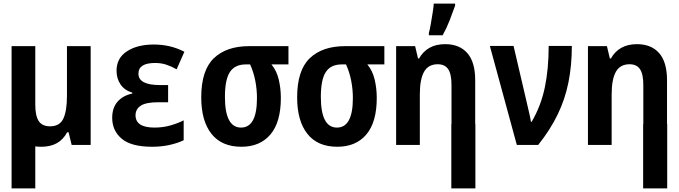

<svg xmlns="http://www.w3.org/2000/svg" viewBox="-20 -801 3750 1061"><path d="M209 10Q191 10 175 8V240H44V-546H175V-222Q175 -161 194 -132Q213 -103 257 -103Q310 -103 330 -145.5Q350 -188 350 -271V-546H481V0H376L359 -70H351Q309 10 209 10Z M821 10Q705 10 652.5 -34.5Q600 -79 600 -150Q600 -205 629.5 -239Q659 -273 711 -284V-289Q668 -302 646 -334.5Q624 -367 624 -410Q624 -480 681.5 -517.5Q739 -555 830 -555Q874 -555 916 -545.5Q958 -536 999 -515L956 -418Q928 -434 899.5 -443.5Q871 -453 837 -453Q745 -453 745 -394Q745 -331 863 -331H909V-236H855Q787 -236 758 -217Q729 -198 729 -164Q729 -96 834 -96Q881 -96 922.5 -108Q964 -120 995 -136V-26Q962 -10 917 0Q872 10 821 10Z M1314 10Q1205 10 1148.5 -61.5Q1092 -133 1092 -263Q1092 -412 1161.5 -479Q1231 -546 1357 -546H1574V-445H1480Q1509 -410 1520.5 -361Q1532 -312 1532 -260Q1532 -126 1474.5 -58Q1417 10 1314 10ZM1312 -96Q1400 -96 1400 -259Q1400 -308 1390.5 -356Q1381 -404 1362 -445H1338Q1278 -445 1250.5 -403Q1223 -361 1223 -266Q1223 -96 1312 -96Z M1844 10Q1735 10 1678.5 -61.5Q1622 -133 1622 -263Q1622 -412 1691.5 -479Q1761 -546 1887 -546H2104V-445H2010Q2039 -410 2050.5 -361Q2062 -312 2062 -260Q2062 -126 2004.5 -58Q1947 10 1844 10ZM1842 -96Q1930 -96 1930 -259Q1930 -308 1920.5 -356Q1911 -404 1892 -445H1868Q1808 -445 1780.5 -403Q1753 -361 1753 -266Q1753 -96 1842 -96Z M2169 0V-546H2274L2290 -478H2296Q2317 -516 2353 -536.5Q2389 -557 2440 -557Q2519 -557 2562.5 -507.5Q2606 -458 2606 -357V-115H2607V240H2474V-115H2475V-331Q2475 -392 2456.5 -419Q2438 -446 2399 -446Q2347 -446 2323.5 -404.5Q2300 -363 2300 -279V0ZM2350 -619Q2355 -636 2360.5 -668Q2366 -700 2371 -731.5Q2376 -763 2377 -781H2495V-770Q2482 -733 2465 -689Q2448 -645 2426 -606H2350Z M2836 0 2687 -547H2818L2892 -230Q2898 -204 2904.5 -176Q2911 -148 2914 -128H2918Q2969 -215 2990.5 -317Q3012 -419 3012 -547H3140Q3140 -440 3121.5 -347Q3103 -254 3062 -169Q3021 -84 2954 0Z M3229 0V-546H3334L3350 -478H3356Q3377 -516 3413 -536.5Q3449 -557 3500 -557Q3579 -557 3622.5 -507.5Q3666 -458 3666 -357V-115H3667V240H3534V-115H3535V-331Q3535 -392 3516.5 -419Q3498 -446 3459 -446Q3407 -446 3383.5 -404.5Q3360 -363 3360 -279V0Z"/></svg>

Font: Noto Sans Mono Condensed
Style: Bold
Weight: 700
Width: 3
Designer: Monotype Design Team
Foundry: Monotype Imaging Inc.
Version: Version 2.014